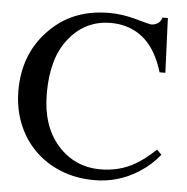

<svg xmlns="http://www.w3.org/2000/svg" viewBox="-50 -722 768 789"><g transform="rotate(5 333.5 -328.0)"><path d="M544.9 -641.1Q559.1 -641.1 571.5 -648.9Q584 -656.7 588.9 -673.3H610.8L620.1 -448.2H596.2Q586.4 -481 573 -508.1Q559.6 -535.2 543.9 -555.7Q513.7 -593.8 472.2 -613.3Q430.7 -632.8 379.4 -632.8Q274.9 -632.8 208 -549.8Q174.3 -508.3 158.2 -451.7Q142.1 -395 142.1 -322.3Q142.1 -189 211.4 -109.4Q281.7 -29.8 388.7 -29.8Q467.3 -29.8 531.2 -66.9Q549.8 -77.6 570.1 -93.3Q590.3 -108.9 613.8 -130.9L633.3 -111.3Q599.6 -68.8 550.3 -37.1Q466.3 16.6 368.2 16.6Q291.5 16.6 228.3 -9Q165 -34.7 119.9 -80.1Q74.7 -125.5 49.8 -188Q24.9 -250.5 24.9 -324.2Q24.9 -471.2 117.2 -569.3Q166 -621.6 228.8 -647.5Q291.5 -673.3 370.1 -673.3Q424.3 -673.3 481.4 -657.2Q538.1 -641.1 544.9 -641.1Z"/></g></svg>

Font: Dima Niloofar
Style: Regular
Weight: 400
Designer: R.Balvardi
Foundry: Dima Software Group
Version: Version 3.00;November 13, 2018;FontCreator 11.5.0.2427 64-bi